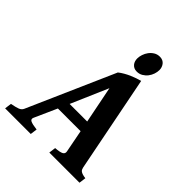

<svg xmlns="http://www.w3.org/2000/svg" viewBox="-252 -940 1068 1068"><g transform="rotate(45 282.0 -406.0)"><path d="M181.2 -207 121.6 -73.7Q115.2 -58.6 129.4 -51.8Q143.6 -44.9 180.2 -40.5L174.8 0H-26.9L-21.5 -40.5Q10.3 -46.4 27.1 -52.7Q43.9 -59.1 50.3 -73.7L275.4 -584.5Q289.6 -595.7 305.4 -604.7Q321.3 -613.8 337.6 -621.1Q354 -628.4 370.1 -633.8Q386.2 -639.2 400.4 -643.1L512.7 -73.7Q514.2 -66.9 516.8 -61.5Q519.5 -56.2 524.9 -52.2Q530.3 -48.3 539.6 -45.4Q548.8 -42.5 563.5 -40.5L558.1 0H320.8L326.2 -40.5Q361.8 -43 375.2 -50.3Q388.7 -57.6 385.7 -73.7L359.9 -207ZM347.7 -271 304.2 -489.7 209.5 -271ZM429.7 -757.8Q429.7 -742.2 424.1 -725.3Q418.5 -708.5 407.7 -694.6Q397 -680.7 381.3 -671.4Q365.7 -662.1 346.2 -662.1Q333 -662.1 323.7 -666.7Q314.5 -671.4 308.3 -679Q302.2 -686.5 299.3 -696Q296.4 -705.6 296.4 -715.8Q296.4 -730.5 302 -747.6Q307.6 -764.6 318.1 -778.8Q328.6 -793 344 -802.5Q359.4 -812 378.9 -812Q392.1 -812 401.6 -807.4Q411.1 -802.7 417.2 -794.9Q423.3 -787.1 426.5 -777.6Q429.7 -768.1 429.7 -757.8Z"/></g></svg>

Font: Gentium Book Basic
Style: Bold Italic
Weight: 700
Italic angle: -8°
Designer: J. Victor Gaultney and Annie Olsen
Foundry: SIL International
Version: Version 1.102; 2013; Maintenance release